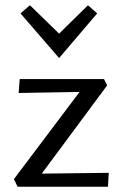

<svg xmlns="http://www.w3.org/2000/svg" viewBox="-20 -711 463 731"><path d="M205 -490 58 -660 94 -691 205 -583 315 -691 350 -660ZM394 -53 391 0H47L33 -29L283 -361L51 -357L55 -410H376L388 -386L139 -50Z"/></svg>

Font: Ysabeau Infant Medium
Style: Regular
Weight: 500
Designer: Christian Thalmann (Catharsis Fonts)
Version: Version 0.003